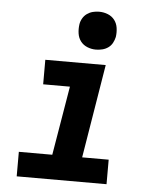

<svg xmlns="http://www.w3.org/2000/svg" viewBox="-54 -811 708 858"><g transform="rotate(5 300.0 -382.5)"><path d="M53 0V-110H203L255 -420H135V-530H406L337 -110H456V0ZM356 -595Q336 -595 317.5 -602.5Q299 -610 287.5 -625Q276 -640 273 -660Q270 -680 273 -701Q275 -715 282.5 -728Q290 -741 302 -749.5Q314 -758 328 -761.5Q342 -765 356 -765Q377 -765 395.5 -757.5Q414 -750 425.5 -735Q437 -720 440 -700Q443 -680 440 -659Q437 -645 430 -632Q423 -619 411 -610.5Q399 -602 384.5 -598.5Q370 -595 356 -595Z"/></g></svg>

Font: Iosevka Slab XBdExObl
Style: Regular
Weight: 800
Width: 7
Italic angle: -9°
Monospace: yes
Designer: Belleve Invis
Foundry: Belleve Invis
Version: Version 11.1.0; ttfautohint (v1.8.3)